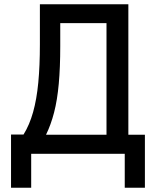

<svg xmlns="http://www.w3.org/2000/svg" viewBox="-20 -725 740 905"><path d="M32 160V-91H91Q119 -136 136 -196.5Q153 -257 160.5 -336Q168 -415 168 -516V-705H585V-90H663V160H568V0H127V160ZM197 -90H482V-616H264V-508Q264 -407 257 -330Q250 -253 235 -195Q220 -137 197 -90Z"/></svg>

Font: Nunito Sans 7pt Condensed SemiBold
Style: Regular
Weight: 600
Width: 3
Designer: Vernon Adams
Foundry: Vernon Adams
Version: Version 3.101;gftools[0.9.27]